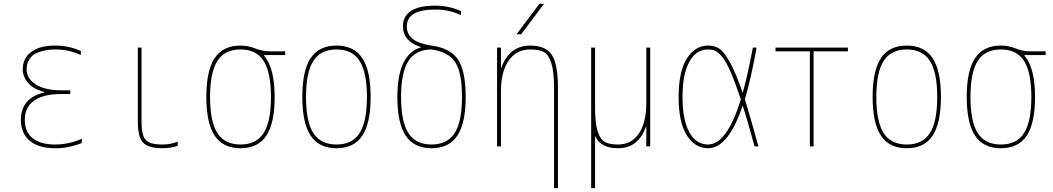

<svg xmlns="http://www.w3.org/2000/svg" viewBox="-20 -770 5540 1010"><path d="M213.9 -286.1Q156.2 -300.8 127.9 -333.5Q99.6 -366.2 99.6 -405.3Q99.6 -462.9 144 -496.6Q188.5 -530.3 269.5 -530.3Q340.8 -530.3 405.3 -502V-480.5Q339.8 -510.7 269.5 -509.8Q244.1 -509.8 222.2 -505.9Q200.2 -502 175.3 -492.2Q150.4 -482.4 135.3 -459.5Q120.1 -436.5 120.1 -405.3Q120.1 -356.4 168.5 -325.7Q216.8 -294.9 304.7 -294.9H349.6V-275.4H304.7Q207 -275.4 158.7 -240.2Q110.4 -205.1 110.4 -139.6Q110.4 -76.2 151.9 -43Q193.4 -9.8 269.5 -9.8Q341.8 -9.8 410.2 -40V-17.6Q339.8 10.7 269.5 9.8Q182.6 9.8 136.2 -29.8Q89.8 -69.3 89.8 -139.6Q89.8 -253.9 213.9 -284.2Z M724.6 -519.5V-129.9Q724.6 -57.6 746.6 -33.7Q768.6 -9.8 835 -9.8Q875 -9.8 915 -24.4V-2.9Q876 9.8 835 9.8Q759.8 9.8 732.4 -20Q705.1 -49.8 705.1 -129.9V-519.5Z M1369.1 -477.5Q1424.8 -412.1 1424.8 -259.8Q1424.8 -122.1 1380.9 -56.2Q1336.9 9.8 1245.1 9.8Q1153.3 9.8 1109.4 -56.2Q1065.4 -122.1 1065.4 -260.3Q1065.4 -398.4 1109.4 -464.4Q1153.3 -530.3 1245.1 -530.3Q1284.2 -530.3 1323.2 -515.1Q1362.3 -500 1400.4 -500H1480.5V-480.5H1369.1ZM1123.5 -69.8Q1162.1 -9.8 1245.1 -9.8Q1328.1 -9.8 1366.7 -69.8Q1405.3 -129.9 1405.3 -259.8Q1405.3 -389.6 1366.7 -449.7Q1328.1 -509.8 1245.1 -509.8Q1162.1 -509.8 1123.5 -449.7Q1085 -389.6 1085 -259.8Q1085 -129.9 1123.5 -69.8Z M1885.7 -56.2Q1841.8 9.8 1750 9.8Q1658.2 9.8 1614.3 -56.2Q1570.3 -122.1 1570.3 -260.3Q1570.3 -398.4 1614.3 -464.4Q1658.2 -530.3 1750 -530.3Q1841.8 -530.3 1885.7 -464.4Q1929.7 -398.4 1929.7 -260.3Q1929.7 -122.1 1885.7 -56.2ZM1628.4 -69.8Q1667 -9.8 1750 -9.8Q1833 -9.8 1871.6 -69.8Q1910.2 -129.9 1910.2 -259.8Q1910.2 -389.6 1871.6 -449.7Q1833 -509.8 1750 -509.8Q1667 -509.8 1628.4 -449.7Q1589.8 -389.6 1589.8 -259.8Q1589.8 -129.9 1628.4 -69.8Z M2070.3 -259.8Q2070.3 -486.3 2196.3 -521.5Q2100.6 -551.8 2099.6 -629.9Q2099.6 -740.2 2269.5 -740.2Q2340.8 -740.2 2405.3 -711.9V-690.4Q2339.8 -720.7 2269.5 -719.7Q2119.1 -719.7 2120.1 -629.9Q2120.1 -548.8 2250 -530.3Q2349.6 -516.6 2389.6 -456.5Q2429.7 -396.5 2429.7 -259.8Q2429.7 -122.1 2385.7 -56.2Q2341.8 9.8 2250 9.8Q2158.2 9.8 2114.3 -56.2Q2070.3 -122.1 2070.3 -259.8ZM2249 -509.8Q2166 -508.8 2127.9 -448.7Q2089.8 -388.7 2089.8 -259.8Q2089.8 -129.9 2128.4 -69.8Q2167 -9.8 2250 -9.8Q2333 -9.8 2371.6 -69.8Q2410.2 -129.9 2410.2 -259.8Q2410.2 -387.7 2375 -442.4Q2339.8 -497.1 2249 -509.8Z M2617.2 -414.1Q2660.2 -530.3 2769.5 -530.3Q2850.6 -530.3 2882.8 -481.4Q2915 -432.6 2915 -309.6V219.7H2894.5V-309.6Q2894.5 -392.6 2880.4 -437.5Q2866.2 -482.4 2841.3 -496.1Q2816.4 -509.8 2769.5 -509.8Q2696.3 -509.8 2655.8 -451.2Q2615.2 -392.6 2615.2 -290V0H2594.7V-519.5H2615.2V-414.1ZM2721.7 -589.8H2697.3L2817.4 -750H2841.8Z M3379.9 -519.5H3400.4V0H3379.9V-102.5H3377.9Q3335.9 10.7 3230.5 9.8Q3138.7 9.8 3110.4 -55.7V219.7H3089.8V-519.5H3110.4V-200.2Q3110.4 -121.1 3124 -79.1Q3137.7 -37.1 3161.6 -23.4Q3185.5 -9.8 3230.5 -9.8Q3301.8 -9.8 3340.8 -67.4Q3379.9 -125 3379.9 -230.5Z M3969.7 0H3949.2Q3911.1 -140.6 3886.7 -214.8Q3811.5 9.8 3705.1 9.8Q3635.7 9.8 3592.8 -58.1Q3549.8 -126 3549.8 -259.8Q3549.8 -391.6 3592.3 -460.9Q3634.8 -530.3 3705.1 -530.3Q3740.2 -530.3 3765.1 -513.2Q3790 -496.1 3820.8 -440.4Q3851.6 -384.8 3886.7 -281.2Q3912.1 -370.1 3940.4 -519.5H3960Q3929.7 -351.6 3898.4 -248Q3930.7 -142.6 3969.7 0ZM3877 -247.1Q3847.7 -335 3824.2 -389.6Q3800.8 -444.3 3779.8 -469.7Q3758.8 -495.1 3742.7 -502.4Q3726.6 -509.8 3705.1 -509.8Q3640.6 -509.8 3605.5 -443.8Q3570.3 -377.9 3570.3 -259.8Q3570.3 -141.6 3605.5 -75.7Q3640.6 -9.8 3705.1 -9.8Q3803.7 -9.8 3877 -247.1Z M4259.8 -500V0H4240.2V-500H4059.6V-519.5H4440.4V-500Z M4885.7 -56.2Q4841.8 9.8 4750 9.8Q4658.2 9.8 4614.3 -56.2Q4570.3 -122.1 4570.3 -260.3Q4570.3 -398.4 4614.3 -464.4Q4658.2 -530.3 4750 -530.3Q4841.8 -530.3 4885.7 -464.4Q4929.7 -398.4 4929.7 -260.3Q4929.7 -122.1 4885.7 -56.2ZM4628.4 -69.8Q4667 -9.8 4750 -9.8Q4833 -9.8 4871.6 -69.8Q4910.2 -129.9 4910.2 -259.8Q4910.2 -389.6 4871.6 -449.7Q4833 -509.8 4750 -509.8Q4667 -509.8 4628.4 -449.7Q4589.8 -389.6 4589.8 -259.8Q4589.8 -129.9 4628.4 -69.8Z M5369.1 -477.5Q5424.8 -412.1 5424.8 -259.8Q5424.8 -122.1 5380.9 -56.2Q5336.9 9.8 5245.1 9.8Q5153.3 9.8 5109.4 -56.2Q5065.4 -122.1 5065.4 -260.3Q5065.4 -398.4 5109.4 -464.4Q5153.3 -530.3 5245.1 -530.3Q5284.2 -530.3 5323.2 -515.1Q5362.3 -500 5400.4 -500H5480.5V-480.5H5369.1ZM5123.5 -69.8Q5162.1 -9.8 5245.1 -9.8Q5328.1 -9.8 5366.7 -69.8Q5405.3 -129.9 5405.3 -259.8Q5405.3 -389.6 5366.7 -449.7Q5328.1 -509.8 5245.1 -509.8Q5162.1 -509.8 5123.5 -449.7Q5085 -389.6 5085 -259.8Q5085 -129.9 5123.5 -69.8Z"/></svg>

Font: Mgen+ 1m thin
Style: Regular
Weight: 100
Designer: [Source Han Sans]
Ryoko NISHIZUKA  (kana & ideographs); Paul D. Hunt (Latin, Greek & Cyrillic); Wenlong ZHANG  (bopomofo
Version: Version 1.059.20150602